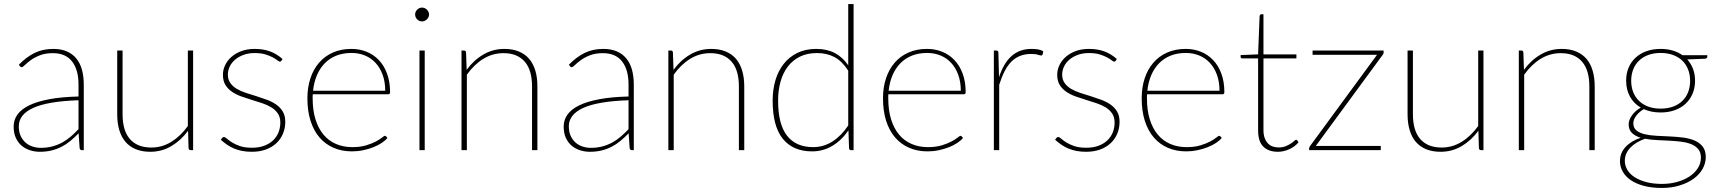

<svg xmlns="http://www.w3.org/2000/svg" viewBox="-20 -743 8498 950"><path d="M368.5 -247Q217.5 -242 145.2 -209.5Q73 -177 73 -118Q73 -90.5 82.2 -70.5Q91.5 -50.5 106.8 -37.2Q122 -24 141.5 -17.8Q161 -11.5 181.5 -11.5Q213.5 -11.5 240 -18.8Q266.5 -26 289 -38.5Q311.5 -51 331 -68Q350.5 -85 368.5 -104ZM73.5 -423Q110.5 -461 151 -481Q191.5 -501 243.5 -501Q282 -501 310.5 -488.8Q339 -476.5 357.8 -453.5Q376.5 -430.5 385.5 -397.8Q394.5 -365 394.5 -324V0H385.5Q375.5 0 374 -10.5L369 -83.5Q348.5 -62.5 328 -45.5Q307.5 -28.5 284.5 -16.8Q261.5 -5 235 1.5Q208.5 8 176.5 8Q153 8 130 1Q107 -6 88.5 -21Q70 -36 58.8 -59.8Q47.5 -83.5 47.5 -117Q47.5 -149.5 66.2 -176Q85 -202.5 124.5 -221.8Q164 -241 224.5 -252.2Q285 -263.5 368.5 -265.5V-324Q368.5 -398 336.5 -439Q304.5 -480 241.5 -480Q204 -480 177 -469.2Q150 -458.5 132 -445.2Q114 -432 103.2 -421.2Q92.5 -410.5 87 -410.5Q82 -410.5 78 -416Z M935.5 -493V0H923.5Q914.5 0 913 -10L910.5 -96Q875.5 -48.5 828 -20.2Q780.5 8 723.5 8Q682.5 8 651.8 -4.8Q621 -17.5 600.8 -41.2Q580.5 -65 570.2 -99.5Q560 -134 560 -177.5V-493H586.5V-177.5Q586.5 -139 595 -108.5Q603.5 -78 621.2 -56.8Q639 -35.5 665.8 -24.2Q692.5 -13 728.5 -13Q782 -13 827.8 -41.2Q873.5 -69.5 909.5 -119.5V-493Z M1372.5 -442.5Q1370 -438 1365 -438Q1360.5 -438 1352.2 -444.8Q1344 -451.5 1329.5 -459.2Q1315 -467 1293.2 -473.8Q1271.5 -480.5 1239.5 -480.5Q1210 -480.5 1185.8 -471.8Q1161.5 -463 1144 -448.5Q1126.5 -434 1117 -414.5Q1107.5 -395 1107.5 -374Q1107.5 -349 1119.8 -332Q1132 -315 1152 -303.2Q1172 -291.5 1197.5 -283.2Q1223 -275 1249.5 -266.8Q1276 -258.5 1301.5 -249Q1327 -239.5 1347 -225.5Q1367 -211.5 1379.2 -191Q1391.5 -170.5 1391.5 -140.5Q1391.5 -109.5 1380.5 -82.5Q1369.5 -55.5 1348.2 -35.2Q1327 -15 1296.2 -3.5Q1265.5 8 1226 8Q1199.5 8 1178 3.8Q1156.5 -0.5 1138 -8.2Q1119.5 -16 1103.5 -27Q1087.5 -38 1072.5 -51.5L1079 -60Q1081 -62.5 1082.8 -63.8Q1084.5 -65 1088.5 -65Q1093.5 -65 1102.8 -56.8Q1112 -48.5 1127.8 -38.5Q1143.5 -28.5 1167.5 -20.2Q1191.5 -12 1226.5 -12Q1261 -12 1287.2 -21.8Q1313.5 -31.5 1331.2 -48.5Q1349 -65.5 1358 -88.2Q1367 -111 1367 -136.5Q1367 -163.5 1354.8 -181.5Q1342.5 -199.5 1322.5 -211.8Q1302.5 -224 1277 -232.5Q1251.5 -241 1225 -249Q1198.5 -257 1173 -266.2Q1147.5 -275.5 1127.5 -289.2Q1107.5 -303 1095.2 -323Q1083 -343 1083 -373Q1083 -398 1094.2 -421.2Q1105.5 -444.5 1126 -462.2Q1146.5 -480 1175.2 -490.5Q1204 -501 1239.5 -501Q1282.5 -501 1315.5 -489Q1348.5 -477 1378 -451Z M1886 -294Q1886 -338.5 1873.2 -373.2Q1860.5 -408 1838.2 -432Q1816 -456 1785.5 -468.5Q1755 -481 1719.5 -481Q1677.5 -481 1644.2 -467.8Q1611 -454.5 1587 -430Q1563 -405.5 1548.2 -371Q1533.5 -336.5 1529 -294ZM1897 -60.5Q1887 -48 1869 -36Q1851 -24 1827.8 -14.8Q1804.5 -5.5 1777.2 0.2Q1750 6 1721.5 6Q1671 6 1630.2 -11.8Q1589.5 -29.5 1560.8 -63Q1532 -96.5 1516.5 -145.2Q1501 -194 1501 -256.5Q1501 -310.5 1515.8 -355.2Q1530.5 -400 1558.5 -432.5Q1586.5 -465 1627 -483Q1667.5 -501 1719 -501Q1759 -501 1793.8 -487Q1828.5 -473 1854.5 -445.8Q1880.5 -418.5 1895.2 -378.5Q1910 -338.5 1910 -287Q1910 -276.5 1901 -276.5H1527.5Q1527 -271.5 1527 -266.8Q1527 -262 1527 -256.5Q1527 -197.5 1541 -152.5Q1555 -107.5 1580.5 -77Q1606 -46.5 1642.2 -30.8Q1678.5 -15 1723 -15Q1762.5 -15 1791.5 -23.8Q1820.5 -32.5 1840 -43Q1859.5 -53.5 1870.2 -62.2Q1881 -71 1884 -71Q1888 -71 1890.5 -68Z M2081.5 -493V0H2055.5V-493ZM2103 -671Q2103 -664 2100 -658Q2097 -652 2092.2 -647.2Q2087.5 -642.5 2081.2 -639.8Q2075 -637 2068.5 -637Q2054.5 -637 2044.2 -647.2Q2034 -657.5 2034 -671Q2034 -685 2044.2 -695.2Q2054.5 -705.5 2068.5 -705.5Q2075 -705.5 2081.2 -702.8Q2087.5 -700 2092.2 -695.2Q2097 -690.5 2100 -684.2Q2103 -678 2103 -671Z M2289 -397.5Q2323.5 -445 2371.2 -473Q2419 -501 2475.5 -501Q2516.5 -501 2547.2 -488.2Q2578 -475.5 2598.2 -451.8Q2618.5 -428 2628.8 -393.5Q2639 -359 2639 -315.5V0H2612.5V-315.5Q2612.5 -354 2604 -384.5Q2595.5 -415 2577.8 -436.2Q2560 -457.5 2533.5 -468.8Q2507 -480 2471 -480Q2417 -480 2371.2 -451.8Q2325.5 -423.5 2290 -373.5V0H2263.5V-493H2276Q2285.5 -493 2286 -483Z M3090 -247Q2939 -242 2866.8 -209.5Q2794.5 -177 2794.5 -118Q2794.5 -90.5 2803.8 -70.5Q2813 -50.5 2828.2 -37.2Q2843.5 -24 2863 -17.8Q2882.5 -11.5 2903 -11.5Q2935 -11.5 2961.5 -18.8Q2988 -26 3010.5 -38.5Q3033 -51 3052.5 -68Q3072 -85 3090 -104ZM2795 -423Q2832 -461 2872.5 -481Q2913 -501 2965 -501Q3003.5 -501 3032 -488.8Q3060.5 -476.5 3079.2 -453.5Q3098 -430.5 3107 -397.8Q3116 -365 3116 -324V0H3107Q3097 0 3095.5 -10.5L3090.5 -83.5Q3070 -62.5 3049.5 -45.5Q3029 -28.5 3006 -16.8Q2983 -5 2956.5 1.5Q2930 8 2898 8Q2874.5 8 2851.5 1Q2828.5 -6 2810 -21Q2791.5 -36 2780.2 -59.8Q2769 -83.5 2769 -117Q2769 -149.5 2787.8 -176Q2806.5 -202.5 2846 -221.8Q2885.5 -241 2946 -252.2Q3006.5 -263.5 3090 -265.5V-324Q3090 -398 3058 -439Q3026 -480 2963 -480Q2925.5 -480 2898.5 -469.2Q2871.5 -458.5 2853.5 -445.2Q2835.5 -432 2824.8 -421.2Q2814 -410.5 2808.5 -410.5Q2803.5 -410.5 2799.5 -416Z M3312.5 -397.5Q3347 -445 3394.8 -473Q3442.5 -501 3499 -501Q3540 -501 3570.8 -488.2Q3601.5 -475.5 3621.8 -451.8Q3642 -428 3652.2 -393.5Q3662.5 -359 3662.5 -315.5V0H3636V-315.5Q3636 -354 3627.5 -384.5Q3619 -415 3601.2 -436.2Q3583.5 -457.5 3557 -468.8Q3530.5 -480 3494.5 -480Q3440.5 -480 3394.8 -451.8Q3349 -423.5 3313.5 -373.5V0H3287V-493H3299.5Q3309 -493 3309.5 -483Z M4177 -393.5Q4146 -441 4108.5 -460.8Q4071 -480.5 4022.5 -480.5Q3974 -480.5 3938 -462.8Q3902 -445 3878 -413.5Q3854 -382 3842 -339Q3830 -296 3830 -245.5Q3830 -128 3874.2 -71.5Q3918.5 -15 4003.5 -15Q4055.5 -15 4099.8 -43.5Q4144 -72 4177 -122.5ZM4203.5 -723V0H4191.5Q4181.5 0 4181 -10L4178 -98Q4145 -49.5 4099.2 -21.8Q4053.5 6 3998 6Q3904 6 3853.5 -56Q3803 -118 3803 -245.5Q3803 -299.5 3816.8 -346Q3830.5 -392.5 3857.8 -427Q3885 -461.5 3925.2 -481.2Q3965.5 -501 4018.5 -501Q4071.5 -501 4110.2 -480.8Q4149 -460.5 4177 -420V-723Z M4734 -294Q4734 -338.5 4721.2 -373.2Q4708.5 -408 4686.2 -432Q4664 -456 4633.5 -468.5Q4603 -481 4567.5 -481Q4525.5 -481 4492.2 -467.8Q4459 -454.5 4435 -430Q4411 -405.5 4396.2 -371Q4381.5 -336.5 4377 -294ZM4745 -60.5Q4735 -48 4717 -36Q4699 -24 4675.8 -14.8Q4652.5 -5.5 4625.2 0.2Q4598 6 4569.5 6Q4519 6 4478.2 -11.8Q4437.5 -29.5 4408.8 -63Q4380 -96.5 4364.5 -145.2Q4349 -194 4349 -256.5Q4349 -310.5 4363.8 -355.2Q4378.5 -400 4406.5 -432.5Q4434.5 -465 4475 -483Q4515.5 -501 4567 -501Q4607 -501 4641.8 -487Q4676.5 -473 4702.5 -445.8Q4728.5 -418.5 4743.2 -378.5Q4758 -338.5 4758 -287Q4758 -276.5 4749 -276.5H4375.5Q4375 -271.5 4375 -266.8Q4375 -262 4375 -256.5Q4375 -197.5 4389 -152.5Q4403 -107.5 4428.5 -77Q4454 -46.5 4490.2 -30.8Q4526.5 -15 4571 -15Q4610.5 -15 4639.5 -23.8Q4668.5 -32.5 4688 -43Q4707.5 -53.5 4718.2 -62.2Q4729 -71 4732 -71Q4736 -71 4738.5 -68Z M4923 -361Q4934 -394.5 4949 -420.5Q4964 -446.5 4983.8 -464.5Q5003.5 -482.5 5028.5 -491.8Q5053.5 -501 5085 -501Q5099.5 -501 5114.8 -498.8Q5130 -496.5 5142 -489.5L5139 -474Q5137 -468.5 5132 -468.5Q5126.5 -468.5 5115.2 -472.2Q5104 -476 5082 -476Q5051 -476 5026.8 -466.2Q5002.5 -456.5 4983.8 -437.5Q4965 -418.5 4950.5 -390Q4936 -361.5 4924 -323.5V0H4897.5V-493H4909.5Q4919.5 -493 4920 -482Z M5500.5 -442.5Q5498 -438 5493 -438Q5488.5 -438 5480.2 -444.8Q5472 -451.5 5457.5 -459.2Q5443 -467 5421.2 -473.8Q5399.5 -480.5 5367.5 -480.5Q5338 -480.5 5313.8 -471.8Q5289.5 -463 5272 -448.5Q5254.5 -434 5245 -414.5Q5235.5 -395 5235.5 -374Q5235.5 -349 5247.8 -332Q5260 -315 5280 -303.2Q5300 -291.5 5325.5 -283.2Q5351 -275 5377.5 -266.8Q5404 -258.5 5429.5 -249Q5455 -239.5 5475 -225.5Q5495 -211.5 5507.2 -191Q5519.5 -170.5 5519.5 -140.5Q5519.5 -109.5 5508.5 -82.5Q5497.5 -55.5 5476.2 -35.2Q5455 -15 5424.2 -3.5Q5393.5 8 5354 8Q5327.5 8 5306 3.8Q5284.5 -0.5 5266 -8.2Q5247.5 -16 5231.5 -27Q5215.5 -38 5200.5 -51.5L5207 -60Q5209 -62.5 5210.8 -63.8Q5212.5 -65 5216.5 -65Q5221.5 -65 5230.8 -56.8Q5240 -48.5 5255.8 -38.5Q5271.5 -28.5 5295.5 -20.2Q5319.5 -12 5354.5 -12Q5389 -12 5415.2 -21.8Q5441.5 -31.5 5459.2 -48.5Q5477 -65.5 5486 -88.2Q5495 -111 5495 -136.5Q5495 -163.5 5482.8 -181.5Q5470.5 -199.5 5450.5 -211.8Q5430.5 -224 5405 -232.5Q5379.5 -241 5353 -249Q5326.5 -257 5301 -266.2Q5275.5 -275.5 5255.5 -289.2Q5235.5 -303 5223.2 -323Q5211 -343 5211 -373Q5211 -398 5222.2 -421.2Q5233.5 -444.5 5254 -462.2Q5274.5 -480 5303.2 -490.5Q5332 -501 5367.5 -501Q5410.5 -501 5443.5 -489Q5476.5 -477 5506 -451Z M6014 -294Q6014 -338.5 6001.2 -373.2Q5988.5 -408 5966.2 -432Q5944 -456 5913.5 -468.5Q5883 -481 5847.5 -481Q5805.5 -481 5772.2 -467.8Q5739 -454.5 5715 -430Q5691 -405.5 5676.2 -371Q5661.5 -336.5 5657 -294ZM6025 -60.5Q6015 -48 5997 -36Q5979 -24 5955.8 -14.8Q5932.5 -5.5 5905.2 0.2Q5878 6 5849.5 6Q5799 6 5758.2 -11.8Q5717.5 -29.5 5688.8 -63Q5660 -96.5 5644.5 -145.2Q5629 -194 5629 -256.5Q5629 -310.5 5643.8 -355.2Q5658.5 -400 5686.5 -432.5Q5714.5 -465 5755 -483Q5795.5 -501 5847 -501Q5887 -501 5921.8 -487Q5956.5 -473 5982.5 -445.8Q6008.5 -418.5 6023.2 -378.5Q6038 -338.5 6038 -287Q6038 -276.5 6029 -276.5H5655.5Q5655 -271.5 5655 -266.8Q5655 -262 5655 -256.5Q5655 -197.5 5669 -152.5Q5683 -107.5 5708.5 -77Q5734 -46.5 5770.2 -30.8Q5806.5 -15 5851 -15Q5890.5 -15 5919.5 -23.8Q5948.5 -32.5 5968 -43Q5987.5 -53.5 5998.2 -62.2Q6009 -71 6012 -71Q6016 -71 6018.5 -68Z M6303 8Q6257 8 6231 -17.2Q6205 -42.5 6205 -98.5V-454H6128Q6118.5 -454 6118.5 -461.5V-470.5L6205 -474L6212.5 -664Q6213 -667 6215 -669.8Q6217 -672.5 6220.5 -672.5H6231.5V-474H6394.5V-454H6231.5V-99.5Q6231.5 -76.5 6237.5 -60.2Q6243.5 -44 6253.5 -33.5Q6263.5 -23 6277.2 -18.2Q6291 -13.5 6307 -13.5Q6326.5 -13.5 6341.2 -19.5Q6356 -25.5 6366.5 -32.5Q6377 -39.5 6383.5 -45.5Q6390 -51.5 6393 -51.5Q6395.5 -51.5 6398.5 -48.5L6405 -39Q6396.5 -28.5 6385.2 -20Q6374 -11.5 6360.5 -5.2Q6347 1 6332.5 4.5Q6318 8 6303 8Z M6826 -493V-482Q6826 -479 6824.8 -476.5Q6823.5 -474 6821 -471L6490.5 -21H6812V0H6457.5V-9.5Q6457.5 -12.5 6458.8 -15Q6460 -17.5 6462.5 -21L6793.5 -472H6474.5V-493Z M7320 -493V0H7308Q7299 0 7297.5 -10L7295 -96Q7260 -48.5 7212.5 -20.2Q7165 8 7108 8Q7067 8 7036.2 -4.8Q7005.5 -17.5 6985.2 -41.2Q6965 -65 6954.8 -99.5Q6944.5 -134 6944.5 -177.5V-493H6971V-177.5Q6971 -139 6979.5 -108.5Q6988 -78 7005.8 -56.8Q7023.5 -35.5 7050.2 -24.2Q7077 -13 7113 -13Q7166.5 -13 7212.2 -41.2Q7258 -69.5 7294 -119.5V-493Z M7520.5 -397.5Q7555 -445 7602.8 -473Q7650.5 -501 7707 -501Q7748 -501 7778.8 -488.2Q7809.5 -475.5 7829.8 -451.8Q7850 -428 7860.2 -393.5Q7870.5 -359 7870.5 -315.5V0H7844V-315.5Q7844 -354 7835.5 -384.5Q7827 -415 7809.2 -436.2Q7791.5 -457.5 7765 -468.8Q7738.5 -480 7702.5 -480Q7648.5 -480 7602.8 -451.8Q7557 -423.5 7521.5 -373.5V0H7495V-493H7507.5Q7517 -493 7517.5 -483Z M8196.5 -205.5Q8231 -205.5 8258.2 -215.5Q8285.5 -225.5 8304.2 -243.8Q8323 -262 8332.8 -287.2Q8342.5 -312.5 8342.5 -343.5Q8342.5 -374 8332.5 -399.5Q8322.5 -425 8303.8 -443Q8285 -461 8257.8 -471Q8230.5 -481 8196.5 -481Q8162.5 -481 8135.5 -471Q8108.5 -461 8089.8 -443Q8071 -425 8061 -399.5Q8051 -374 8051 -343.5Q8051 -312.5 8061 -287.2Q8071 -262 8089.8 -243.8Q8108.5 -225.5 8135.5 -215.5Q8162.5 -205.5 8196.5 -205.5ZM8396 37Q8396 11 8382.8 -5Q8369.5 -21 8347.8 -29.8Q8326 -38.5 8297.5 -42Q8269 -45.5 8238.2 -47Q8207.5 -48.5 8176.8 -50Q8146 -51.5 8119.5 -56.5Q8097.5 -48.5 8079.2 -37.8Q8061 -27 8047.8 -13.5Q8034.5 0 8027 16.5Q8019.5 33 8019.5 52.5Q8019.5 76.5 8032 97.5Q8044.5 118.5 8068.2 133.8Q8092 149 8126 158Q8160 167 8203 167Q8242 167 8277 157.5Q8312 148 8338.5 130.8Q8365 113.5 8380.5 89.5Q8396 65.5 8396 37ZM8427.5 -470V-462Q8427.5 -458 8424.5 -455.5Q8421.5 -453 8417 -452.5L8328.5 -449Q8347 -428.5 8357 -402Q8367 -375.5 8367 -344Q8367 -308.5 8354.8 -279.5Q8342.5 -250.5 8320.2 -229.8Q8298 -209 8266.5 -197.8Q8235 -186.5 8196.5 -186.5Q8149.5 -186.5 8113.5 -203Q8090 -189.5 8075.8 -170.2Q8061.5 -151 8061.5 -133.5Q8061.5 -110 8077 -97.5Q8092.5 -85 8117.5 -79Q8142.5 -73 8174.8 -71.2Q8207 -69.5 8240.8 -68Q8274.5 -66.5 8306.8 -62.5Q8339 -58.5 8364 -48Q8389 -37.5 8404.5 -18Q8420 1.5 8420 34Q8420 64 8404.8 91.8Q8389.5 119.5 8361 140.5Q8332.5 161.5 8292.2 174.2Q8252 187 8202.5 187Q8152 187 8113.2 176.5Q8074.5 166 8048.2 147.8Q8022 129.5 8008.8 105.5Q7995.5 81.5 7995.5 54.5Q7995.5 14 8023 -15.8Q8050.5 -45.5 8098 -61.5Q8071 -69.5 8054.8 -85Q8038.5 -100.5 8038.5 -129Q8038.5 -139 8042.8 -150.2Q8047 -161.5 8054.8 -172.2Q8062.5 -183 8073.5 -193Q8084.5 -203 8098.5 -210.5Q8064 -230.5 8045 -264.8Q8026 -299 8026 -344Q8026 -379 8038 -407.8Q8050 -436.5 8072.2 -457.2Q8094.5 -478 8126 -489.5Q8157.5 -501 8196.5 -501Q8229 -501 8256.2 -493Q8283.5 -485 8304.5 -470Z"/></svg>

Font: Lato ExtraLight
Style: Regular
Weight: 275
Designer: Lukasz Dziedzic with Adam Twardoch and Botio Nikoltchev
Foundry: tyPoland Lukasz Dziedzic
Version: Version 2.015; 2015-08-06; http://www.latofonts.com/